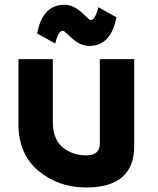

<svg xmlns="http://www.w3.org/2000/svg" viewBox="-20 -789 675 818"><path d="M398.9 -758.3 476.1 -715.3Q452.6 -593.3 360.4 -593.3Q322.8 -593.3 287.6 -625L256.3 -653.3Q251 -658.2 247.6 -658.2Q228.5 -658.2 215.3 -603.5L138.2 -646.5Q161.6 -768.6 253.9 -768.6Q291.5 -768.6 326.7 -736.8L357.9 -708.5Q363.3 -703.6 366.7 -703.6Q385.7 -703.6 398.9 -758.3ZM346.7 9.8Q227.5 9.3 143.3 -61.5Q59.1 -132.3 58.6 -259.3V-537.1H205.1V-267.6Q205.6 -195.3 247.3 -161.1Q289.1 -127 347.2 -127Q405.3 -127 405.3 -177.7V-537.1H551.8V-167Q551.8 9.8 346.7 9.8Z"/></svg>

Font: New Shape
Style: Bold
Weight: 700
Designer: Wojciech Kalinowski "wmk69" (wmk69@o2.pl)
Foundry: Wojciech Kalinowski "wmk69" (wmk69@o2.pl)
Version: Version 2.1.1; 2021-05-14